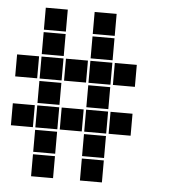

<svg xmlns="http://www.w3.org/2000/svg" viewBox="-51 -742 701 783"><g transform="rotate(5 300.0 -350.0)"><path d="M106 -695Q105 -695 105 -695Q105 -695 105 -694V-606Q105 -605 105 -605Q105 -605 106 -605H194Q195 -605 195 -605Q195 -605 195 -606V-694Q195 -695 195 -695Q195 -695 194 -695ZM306 -695Q305 -695 305 -695Q305 -695 305 -694V-606Q305 -605 305 -605Q305 -605 306 -605H394Q395 -605 395 -605Q395 -605 395 -606V-694Q395 -695 395 -695Q395 -695 394 -695ZM106 -595Q105 -595 105 -595Q105 -595 105 -594V-506Q105 -505 105 -505Q105 -505 106 -505H194Q195 -505 195 -505Q195 -505 195 -506V-594Q195 -595 195 -595Q195 -595 194 -595ZM306 -595Q305 -595 305 -595Q305 -595 305 -594V-506Q305 -505 305 -505Q305 -505 306 -505H394Q395 -505 395 -505Q395 -505 395 -506V-594Q395 -595 395 -595Q395 -595 394 -595ZM6 -495Q5 -495 5 -495Q5 -495 5 -494V-406Q5 -405 5 -405Q5 -405 6 -405H94Q95 -405 95 -405Q95 -405 95 -406V-494Q95 -495 95 -495Q95 -495 94 -495ZM106 -495Q105 -495 105 -495Q105 -495 105 -494V-406Q105 -405 105 -405Q105 -405 106 -405H194Q195 -405 195 -405Q195 -405 195 -406V-494Q195 -495 195 -495Q195 -495 194 -495ZM206 -495Q205 -495 205 -495Q205 -495 205 -494V-406Q205 -405 205 -405Q205 -405 206 -405H294Q295 -405 295 -405Q295 -405 295 -406V-494Q295 -495 295 -495Q295 -495 294 -495ZM306 -495Q305 -495 305 -495Q305 -495 305 -494V-406Q305 -405 305 -405Q305 -405 306 -405H394Q395 -405 395 -405Q395 -405 395 -406V-494Q395 -495 395 -495Q395 -495 394 -495ZM406 -495Q405 -495 405 -495Q405 -495 405 -494V-406Q405 -405 405 -405Q405 -405 406 -405H494Q495 -405 495 -405Q495 -405 495 -406V-494Q495 -495 495 -495Q495 -495 494 -495ZM106 -395Q105 -395 105 -395Q105 -395 105 -394V-306Q105 -305 105 -305Q105 -305 106 -305H194Q195 -305 195 -305Q195 -305 195 -306V-394Q195 -395 195 -395Q195 -395 194 -395ZM306 -395Q305 -395 305 -395Q305 -395 305 -394V-306Q305 -305 305 -305Q305 -305 306 -305H394Q395 -305 395 -305Q395 -305 395 -306V-394Q395 -395 395 -395Q395 -395 394 -395ZM6 -295Q5 -295 5 -295Q5 -295 5 -294V-206Q5 -205 5 -205Q5 -205 6 -205H94Q95 -205 95 -205Q95 -205 95 -206V-294Q95 -295 95 -295Q95 -295 94 -295ZM106 -295Q105 -295 105 -295Q105 -295 105 -294V-206Q105 -205 105 -205Q105 -205 106 -205H194Q195 -205 195 -205Q195 -205 195 -206V-294Q195 -295 195 -295Q195 -295 194 -295ZM206 -295Q205 -295 205 -295Q205 -295 205 -294V-206Q205 -205 205 -205Q205 -205 206 -205H294Q295 -205 295 -205Q295 -205 295 -206V-294Q295 -295 295 -295Q295 -295 294 -295ZM306 -295Q305 -295 305 -295Q305 -295 305 -294V-206Q305 -205 305 -205Q305 -205 306 -205H394Q395 -205 395 -205Q395 -205 395 -206V-294Q395 -295 395 -295Q395 -295 394 -295ZM406 -295Q405 -295 405 -295Q405 -295 405 -294V-206Q405 -205 405 -205Q405 -205 406 -205H494Q495 -205 495 -205Q495 -205 495 -206V-294Q495 -295 495 -295Q495 -295 494 -295ZM106 -195Q105 -195 105 -195Q105 -195 105 -194V-106Q105 -105 105 -105Q105 -105 106 -105H194Q195 -105 195 -105Q195 -105 195 -106V-194Q195 -195 195 -195Q195 -195 194 -195ZM306 -195Q305 -195 305 -195Q305 -195 305 -194V-106Q305 -105 305 -105Q305 -105 306 -105H394Q395 -105 395 -105Q395 -105 395 -106V-194Q395 -195 395 -195Q395 -195 394 -195ZM106 -95Q105 -95 105 -95Q105 -95 105 -94V-6Q105 -5 105 -5Q105 -5 106 -5H194Q195 -5 195 -5Q195 -5 195 -6V-94Q195 -95 195 -95Q195 -95 194 -95ZM306 -95Q305 -95 305 -95Q305 -95 305 -94V-6Q305 -5 305 -5Q305 -5 306 -5H394Q395 -5 395 -5Q395 -5 395 -6V-94Q395 -95 395 -95Q395 -95 394 -95Z"/></g></svg>

Font: Doto Black
Style: Regular
Weight: 900
Monospace: yes
Version: Version 1.000